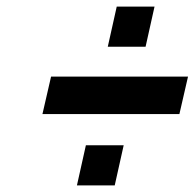

<svg xmlns="http://www.w3.org/2000/svg" viewBox="-20 -624 587 579"><path d="M134 -393H547L521 -280H108ZM239 -186H353L326 -65H212ZM332 -604H446L419 -483H305Z"/></svg>

Font: Panefresco 800wt
Style: Italic
Weight: 800
Foundry: Campivisivi & Chank Co
Version: Version 1.001